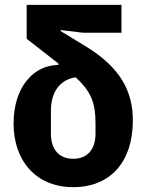

<svg xmlns="http://www.w3.org/2000/svg" viewBox="-20 -760 604 792"><path d="M323 -625H481V-740H90V-600L221 -498V-492C123 -492 36 -406 36 -250C36 -98 128 12 282 12C436 12 528 -93 528 -263C528 -383 477 -481 335 -568L230 -632V-636ZM374 -250V-209C374 -143 340 -105 282 -105C224 -105 190 -143 190 -209V-303C190 -378 225 -431 292 -441C357 -382 374 -334 374 -250Z"/></svg>

Font: Braiins Sans
Style: Bold
Weight: 700
Designer: Mike Abbink, Paul van der Laan, Pieter van Rosmalen, Jiri Chlebus, Lubos Buracinsky
Foundry: Bold Monday, Sudetype
Version: Version 1.000;hotconv 1.0.109;makeotfexe 2.5.65596